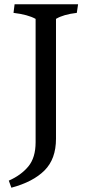

<svg xmlns="http://www.w3.org/2000/svg" viewBox="-20 -696 400 895"><path d="M146 -33V-608Q110 -628 43 -636L48 -676H344L338 -636Q276 -629 241 -608V-49Q241 45 187.5 98.5Q134 152 33 179L21 146Q78 121 112 80Q146 39 146 -33Z"/></svg>

Font: Cambo
Style: Regular
Weight: 400
Designer: Carolina Giovagnoli, Andres Torresi
Foundry: Carolina Giovagnoli, Andres Torresi
Version: Version 2.001